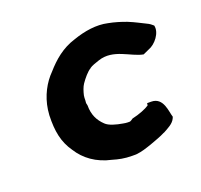

<svg xmlns="http://www.w3.org/2000/svg" viewBox="-90 -572 702 670"><g transform="rotate(-20 261.0 -237.0)"><path d="M70 -235C68 -176 76 -134 104 -94C128 -56 167 -26 223 -14C243 -8 265 -3 293 -3H308C330 -5 349 -12 367 -18C388 -26 407 -32 424 -41H425C443 -51 463 -60 471 -78L473 -83C466 -103 466 -158 420 -158H405L404 -150C391 -141 366 -131 339 -125C334 -121 328 -118 327 -118H318C314 -118 307 -119 302 -120C278 -124 252 -131 240 -143C219 -163 207 -187 207 -221V-222L205 -231C206 -237 206 -247 206 -250L207 -259C210 -272 215 -288 222 -298C233 -314 248 -332 261 -340H262V-341C270 -347 284 -351 298 -356C358 -376 407 -330 452 -322C460 -326 467 -329 474 -332C500 -341 528 -376 521 -404C514 -410 510 -414 497 -420C482 -427 463 -438 438 -448C420 -455 394 -463 372 -467C332 -476 287 -469 244 -454C195 -439 161 -409 131 -375C102 -346 79 -304 72 -255Z"/></g></svg>

Font: Hussar Pisanka
Style: BdKur
Weight: 700
Designer: Robert Jablonski
Foundry: Cannot Into Space Fonts
Version: Version 1.070